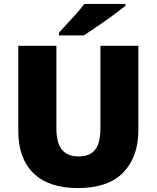

<svg xmlns="http://www.w3.org/2000/svg" viewBox="-20 -947 797 977"><path d="M684 -284Q684 -149 607.5 -69.5Q531 10 376 10Q228 10 150.5 -65.5Q73 -141 73 -280V-714H267V-295Q267 -219 295.5 -185Q324 -151 379 -151Q438 -151 464.5 -185.5Q491 -220 491 -296V-714H684ZM618 -917Q600 -903 573 -882.5Q546 -862 515 -840.5Q484 -819 455.5 -799.5Q427 -780 407 -767H280V-781Q297 -800 321 -825.5Q345 -851 369 -878Q393 -905 409 -927H618Z"/></svg>

Font: Noto Sans Syriac Western Black
Style: Regular
Weight: 900
Designer: Patrick Giasson and the Monotype Design Team
Foundry: Monotype Imaging Inc.
Version: Version 3.000; ttfautohint (v1.8.4.7-5d5b)